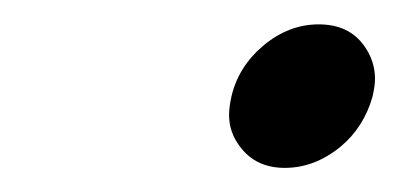

<svg xmlns="http://www.w3.org/2000/svg" viewBox="-20 -448 333 160"><path d="M172.9 -367.7Q178.7 -392.6 199.7 -410.2Q220.7 -427.7 245.6 -427.7Q270.5 -427.7 283.2 -410.2Q292.5 -397.5 292.5 -382.3Q292.5 -376.5 290.5 -367.7Q283.2 -341.8 263.7 -325.7Q242.2 -308.1 217.3 -308.1Q192.9 -308.1 179.7 -326.2Q170.9 -337.9 170.9 -352.1Q170.9 -358.9 172.9 -367.7Z"/></svg>

Font: Nova Script
Style: Regular
Weight: 400
Italic angle: -13°
Version: Version 2.001